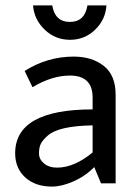

<svg xmlns="http://www.w3.org/2000/svg" viewBox="-20 -677 515 709"><path d="M322 -273V-317Q322 -398 238 -398Q172 -398 100 -355L71 -415Q155 -468 252 -468Q320 -468 363.5 -433.5Q407 -399 407 -327V0H353L328 -60Q296 -27 252 -7.5Q208 12 172 12Q110 12 73 -22Q36 -56 36 -111Q36 -273 322 -273ZM191 -58Q254 -58 322 -114V-214Q196 -212 156 -176Q137 -159 130.5 -145.5Q124 -132 124 -110.5Q124 -89 142.5 -73.5Q161 -58 191 -58ZM102 -657H173Q183 -596 238 -596Q293 -596 303 -657H373Q370 -605 331.5 -567.5Q293 -530 238.5 -530Q184 -530 145 -567.5Q106 -605 102 -657Z"/></svg>

Font: Average Sans
Style: Regular
Weight: 400
Designer: Eduardo Rodriguez Tunni
Foundry: Eduardo Rodriguez Tunni
Version: Version 1.002